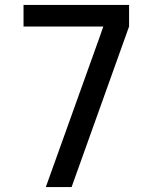

<svg xmlns="http://www.w3.org/2000/svg" viewBox="-20 -755 616 775"><path d="M165 0H269L501 -648V-735H75V-648H397L382 -605Z"/></svg>

Font: Iosevka Sparkle Medium
Style: Regular
Weight: 500
Designer: Belleve Invis
Foundry: Belleve Invis
Version: Version 4.5.0; ttfautohint (v1.8.3)